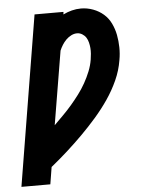

<svg xmlns="http://www.w3.org/2000/svg" viewBox="-53 -785 606 827"><g transform="rotate(-5 250.0 -371.5)"><path d="M6 0 127 -735H252L251 -724Q269 -733 288.5 -738Q308 -743 328 -743Q355 -743 380.5 -733.5Q406 -724 425.5 -707Q445 -690 456.5 -666Q468 -642 473 -616Q478 -590 478.5 -562Q479 -534 474 -507Q467 -463 448 -421Q429 -379 403 -341Q377 -303 346 -267.5Q315 -232 282 -199Q249 -166 214 -134.5Q179 -103 143 -74L131 0ZM172 -252Q192 -272 211.5 -291.5Q231 -311 249 -332Q267 -353 283.5 -375Q300 -397 313.5 -421Q327 -445 337 -470Q347 -495 351 -520Q353 -532 354 -545Q355 -558 354 -570Q353 -582 350 -594Q347 -606 341 -615.5Q335 -625 324.5 -631.5Q314 -638 302 -638Q289 -638 276.5 -631.5Q264 -625 254.5 -615.5Q245 -606 237.5 -594Q230 -582 225 -570Z"/></g></svg>

Font: Iosevka Slab Extrabold
Style: Italic
Weight: 800
Italic angle: -9°
Monospace: yes
Designer: Belleve Invis
Foundry: Belleve Invis
Version: Version 11.1.0; ttfautohint (v1.8.3)